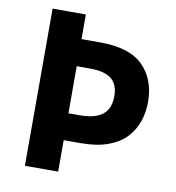

<svg xmlns="http://www.w3.org/2000/svg" viewBox="-80 -786 789 859"><g transform="rotate(10 314.0 -357.0)"><path d="M583 -376Q583 -330 569 -288.5Q555 -247 524.5 -214Q494 -181 442.5 -162Q391 -143 316 -143H241V0H90V-714H241V-602H328Q460 -602 521.5 -540.5Q583 -479 583 -376ZM290 -265Q337 -265 368 -276.5Q399 -288 414.5 -312.5Q430 -337 430 -376Q430 -429 399 -454Q368 -479 302 -479H241V-265Z"/></g></svg>

Font: Noto Sans Sinhala
Style: Regular
Weight: 400
Designer: Jelle Bosma - Monotype Design Team
Foundry: Monotype Imaging Inc.
Version: Version 2.006